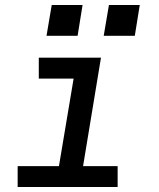

<svg xmlns="http://www.w3.org/2000/svg" viewBox="-20 -752 640 772"><path d="M51 0V-84H217L276 -436H136V-520H386L314 -84H453V0ZM397 -608 418 -732H542L522 -608ZM167 -608 188 -732H312L292 -608Z"/></svg>

Font: Iosevka SS04 Md Ex Obl
Style: Regular
Weight: 500
Width: 7
Italic angle: -9°
Monospace: yes
Designer: Belleve Invis
Foundry: Belleve Invis
Version: Version 19.0.0; ttfautohint (v1.8.4)